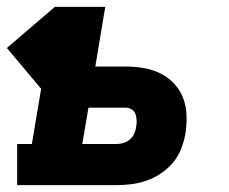

<svg xmlns="http://www.w3.org/2000/svg" viewBox="-47 -540 667 560"><path d="M3 0V-120H46L73 -281L-27 -400L113 -520H260L231 -346H319Q346 -346 372 -341.5Q398 -337 420.5 -326Q443 -315 460.5 -296.5Q478 -278 487 -254.5Q496 -231 497 -204.5Q498 -178 494 -151Q490 -129 482 -107.5Q474 -86 459 -67.5Q444 -49 423.5 -35Q403 -21 381.5 -13.5Q360 -6 337.5 -3Q315 0 292 0ZM292 -120Q303 -120 313 -123Q323 -126 331.5 -133Q340 -140 344.5 -150Q349 -160 350 -170Q352 -179 351.5 -189Q351 -199 348 -207.5Q345 -216 337 -221Q329 -226 319 -226H211L193 -120Z"/></svg>

Font: Iosevka Etoile Heavy Oblique
Style: Regular
Weight: 900
Italic angle: -9°
Designer: Belleve Invis
Foundry: Belleve Invis
Version: Version 15.5.2; ttfautohint (v1.8.4)